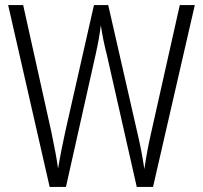

<svg xmlns="http://www.w3.org/2000/svg" viewBox="-20 -734 797 754"><path d="M745 -714H686L575 -219C563 -167 554 -120 547 -70C539 -121 531 -165 518 -219L405 -714H349L237 -220C227 -175 216 -120 208 -72C203 -109 194 -158 181 -219L71 -714H12L175 0H239L356 -522C365 -563 372 -600 376 -635C382 -593 390 -556 400 -517L517 0H581Z"/></svg>

Font: Noto Sans Display SemiCondensed Light
Style: Regular
Weight: 300
Width: 4
Designer: Monotype Design Team
Foundry: Monotype Imaging Inc.
Version: Version 1.900